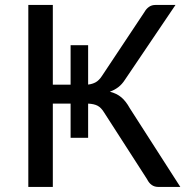

<svg xmlns="http://www.w3.org/2000/svg" viewBox="-20 -736 744 756"><path d="M690 0H603Q574 0 559 -30.5L390 -293Q378.5 -312 364.5 -319.5Q350.5 -327 327 -328V-193.5H258V-328H188V0H91.5V-716.5H188V-402.5H258V-558H327V-403Q344 -405 357 -412.2Q370 -419.5 381.5 -437L549 -689Q556 -701.5 566.8 -709Q577.5 -716.5 592 -716.5H671L472 -422Q460.5 -404 445.8 -392.8Q431 -381.5 412.5 -375Q439.5 -368 457.5 -353Q475.5 -338 491 -310Z"/></svg>

Font: Lato
Style: Regular
Weight: 400
Designer: Lukasz Dziedzic with Adam Twardoch and Botio Nikoltchev
Foundry: tyPoland Lukasz Dziedzic
Version: Version 2.015; 2015-08-06; http://www.latofonts.com/